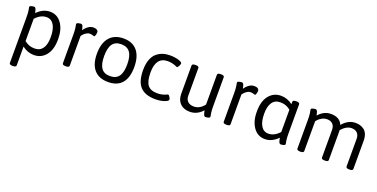

<svg xmlns="http://www.w3.org/2000/svg" viewBox="-22 -1269 4352 2218"><g transform="rotate(20 2154.5 -160.5)"><path d="M428 -254Q428 -351 396 -403.5Q364 -456 305 -456Q233 -456 170 -387V-113Q224 -68 291 -68H297Q361 -68 394.5 -116Q428 -164 428 -254ZM516 -265V-256Q516 -133 460 -63.5Q404 6 313 6Q236 6 170 -45V186Q170 208 130 208H126Q86 208 86 186V-371Q86 -394 85 -415Q84 -436 82 -449.5Q80 -463 78 -473.5Q76 -484 75 -490Q74 -496 74 -497Q74 -509 93 -514.5Q112 -520 128 -520Q133 -520 137 -518Q141 -516 144.5 -511.5Q148 -507 150 -502.5Q152 -498 154 -490.5Q156 -483 157.5 -478.5Q159 -474 160.5 -465.5Q162 -457 163 -454Q235 -529 322 -529Q411 -529 463.5 -455Q516 -381 516 -265Z M894 -436Q890 -436 874.5 -441.5Q859 -447 839 -447Q816 -447 793 -431.5Q770 -416 759 -401L747 -386V-20Q747 2 707 2H703Q663 2 663 -20V-371Q663 -394 662 -415Q661 -436 659 -449.5Q657 -463 655 -473.5Q653 -484 652 -490Q651 -496 651 -497Q651 -509 670 -514.5Q689 -520 705 -520Q710 -520 714 -518Q718 -516 721.5 -511.5Q725 -507 727 -502.5Q729 -498 731 -490.5Q733 -483 734.5 -478.5Q736 -474 737.5 -465.5Q739 -457 740 -454Q793 -529 856 -529Q884 -529 899 -518Q914 -507 914 -490Q914 -473 908 -454.5Q902 -436 894 -436Z M1082 -261Q1082 -161 1116 -113.5Q1150 -66 1223 -66Q1296 -66 1331 -113.5Q1366 -161 1366 -261Q1366 -361 1331 -409Q1296 -457 1223 -457Q1150 -457 1116 -409.5Q1082 -362 1082 -261ZM1453 -259Q1453 -129 1395.5 -61.5Q1338 6 1226 6Q1113 6 1053.5 -62Q994 -130 994 -259Q994 -389 1054 -459Q1114 -529 1226 -529Q1336 -529 1394.5 -459.5Q1453 -390 1453 -259Z M1963 -45Q1963 -27 1916 -10.5Q1869 6 1806 6Q1682 6 1621 -58Q1560 -122 1560 -264Q1560 -339 1580.5 -393Q1601 -447 1636 -475.5Q1671 -504 1710.5 -516.5Q1750 -529 1797 -529Q1855 -529 1901 -515Q1947 -501 1947 -483Q1947 -470 1935.5 -449.5Q1924 -429 1915 -429Q1914 -429 1910.5 -430.5Q1907 -432 1904 -433Q1850 -457 1795 -457Q1650 -457 1650 -266Q1650 -160 1685.5 -113Q1721 -66 1805 -66Q1866 -66 1918 -92Q1921 -93 1925 -95Q1928 -96 1929 -96Q1939 -96 1951 -76.5Q1963 -57 1963 -45Z M2476 -22Q2476 -10 2457 -4.5Q2438 1 2422 1Q2417 1 2413 -1Q2409 -3 2405.5 -8Q2402 -13 2400 -17.5Q2398 -22 2396 -30Q2394 -38 2392.5 -42.5Q2391 -47 2389.5 -56.5Q2388 -66 2387 -69Q2320 6 2231 6Q2155 6 2111.5 -37Q2068 -80 2068 -156V-503Q2068 -525 2108 -525H2112Q2152 -525 2152 -503V-164Q2152 -118 2178.5 -92.5Q2205 -67 2254 -67Q2326 -67 2380 -137V-503Q2380 -525 2420 -525H2424Q2464 -525 2464 -503V-148Q2464 -125 2465 -104Q2466 -83 2468 -69.5Q2470 -56 2472 -45.5Q2474 -35 2475 -29Q2476 -23 2476 -22Z M2871 -436Q2867 -436 2851.5 -441.5Q2836 -447 2816 -447Q2793 -447 2770 -431.5Q2747 -416 2736 -401L2724 -386V-20Q2724 2 2684 2H2680Q2640 2 2640 -20V-371Q2640 -394 2639 -415Q2638 -436 2636 -449.5Q2634 -463 2632 -473.5Q2630 -484 2629 -490Q2628 -496 2628 -497Q2628 -509 2647 -514.5Q2666 -520 2682 -520Q2687 -520 2691 -518Q2695 -516 2698.5 -511.5Q2702 -507 2704 -502.5Q2706 -498 2708 -490.5Q2710 -483 2711.5 -478.5Q2713 -474 2714.5 -465.5Q2716 -457 2717 -454Q2770 -529 2833 -529Q2861 -529 2876 -518Q2891 -507 2891 -490Q2891 -473 2885 -454.5Q2879 -436 2871 -436Z M3305 -136V-410Q3251 -455 3184 -455H3178Q3114 -455 3080.5 -407Q3047 -359 3047 -269Q3047 -172 3079 -119.5Q3111 -67 3170 -67Q3242 -67 3305 -136ZM3401 -22Q3401 -10 3382 -4.5Q3363 1 3347 1Q3342 1 3338 -1Q3334 -3 3330.5 -8Q3327 -13 3325 -17.5Q3323 -22 3321 -30Q3319 -38 3317.5 -42.5Q3316 -47 3314.5 -56.5Q3313 -66 3312 -69Q3240 6 3153 6Q3064 6 3011.5 -68Q2959 -142 2959 -258V-267Q2959 -390 3015 -459.5Q3071 -529 3162 -529Q3239 -529 3305 -478V-507Q3305 -529 3345 -529H3349Q3389 -529 3389 -507V-148Q3389 -125 3390 -104Q3391 -83 3393 -69.5Q3395 -56 3397 -45.5Q3399 -35 3400 -29Q3401 -23 3401 -22Z M4234 -367V-20Q4234 2 4194 2H4190Q4150 2 4150 -20V-359Q4150 -404 4125.5 -430Q4101 -456 4054 -456Q3992 -456 3931 -387Q3932 -380 3932 -366V-20Q3932 2 3892 2H3888Q3848 2 3848 -20V-359Q3848 -404 3823.5 -430Q3799 -456 3752 -456Q3720 -456 3689.5 -439Q3659 -422 3645 -404L3630 -387V-20Q3630 2 3590 2H3586Q3546 2 3546 -20V-371Q3546 -394 3545 -415Q3544 -436 3542 -449.5Q3540 -463 3538 -473.5Q3536 -484 3535 -490Q3534 -496 3534 -497Q3534 -509 3553 -514.5Q3572 -520 3588 -520Q3593 -520 3597 -518Q3601 -516 3604.5 -511.5Q3608 -507 3610 -502.5Q3612 -498 3614 -490.5Q3616 -483 3617.5 -478.5Q3619 -474 3620.5 -465.5Q3622 -457 3623 -454Q3688 -529 3775 -529Q3884 -529 3918 -446Q3988 -529 4077 -529Q4105 -529 4129.5 -522.5Q4154 -516 4179 -499.5Q4204 -483 4219 -449Q4234 -415 4234 -367Z"/></g></svg>

Font: mmAsap
Style: Regular
Weight: 400
Designer: Pablo Cosgaya
Foundry: Omnibus-Type
Version: Version 1.001